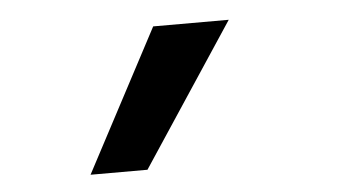

<svg xmlns="http://www.w3.org/2000/svg" viewBox="-32 -211 650 361"><g transform="rotate(-5 293.0 -30.0)"><path d="M267.6 -164.1H410.2L233.4 103.5H126Z"/></g></svg>

Font: Thabit-Bold-Oblique
Style: Bold Oblique
Weight: 700
Designer: Regenerated by Nadim Shaikli
Foundry: MAK Alagha
Version: 0.01